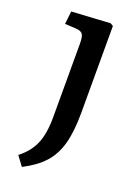

<svg xmlns="http://www.w3.org/2000/svg" viewBox="-145 -589 629 879"><g transform="rotate(20 169.5 -149.5)"><path d="M79 229 45 183Q94 145 115 95.5Q136 46 136 -33V-390Q136 -425 128.5 -437Q121 -449 97 -451L41 -454L48 -517L236 -528L250 -520V-96Q250 -6 233.5 54.5Q217 115 179.5 156Q142 197 79 229Z"/></g></svg>

Font: Literata 7pt Medium
Style: Regular
Weight: 500
Designer: Latin by Veronika Burian and Jose Scaglione. Greek by Irene Vlachou. Cyrillic by Vera Evstafieva.
Foundry: TypeTogether
Version: Version 3.002